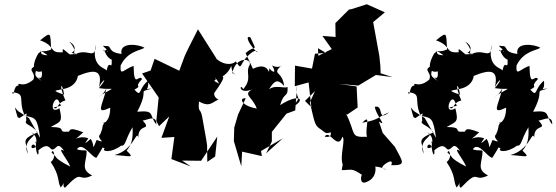

<svg xmlns="http://www.w3.org/2000/svg" viewBox="-20 -762 2620 904"><path d="M232 -256C254 -239 244 -278 288 -289C254 -365 272 -383 282 -316C216 -339 244 -334 272 -342C353 -353 348 -421 345 -404C425 -437 465 -436 446 -351C459 -383 495 -408 446 -347C518 -335 533 -363 445 -307C453 -315 456 -303 481 -345C462 -262 426 -221 499 -255C499 -175 451 -179 472 -187C455 -157 471 -176 452 -130C429 -110 492 -83 435 -103C410 -44 429 -76 407 -108C371 -77 381 -88 396 -111C337 -131 306 -76 372 -139C290 -172 317 -138 298 -142C244 -138 303 -164 219 -164C263 -190 277 -184 260 -252C199 -215 241 -332 259 -281L267 -264ZM50 -256C67 -196 59 -214 72 -206C124 -241 98 -229 104 -195C92 -174 123 -180 157 -139C73 -102 105 -100 111 -37C79 -111 171 -120 128 -139C179 -101 126 -67 153 -101C137 -56 172 9 158 -76C102 -34 139 -127 155 -49C209 -99 214 -58 226 -58C250 -60 247 -99 283 -51C239 -78 304 -4 310 22C225 -22 252 -23 223 -43C228 -68 250 -22 219 1C264 68 249 92 266 121C315 55 261 110 286 122C376 27 341 100 414 64C356 35 388 2 388 -50C384 -59 371 -49 342 -59C368 -99 411 -21 434 -19C478 -87 454 -64 473 -65C456 -47 503 -41 550 -76C573 -74 567 -101 604 -163C607 -113 601 -81 576 -53C616 -14 594 -28 519 -32C610 -55 622 -152 631 -115C632 -187 701 -141 648 -199C648 -180 719 -235 716 -176C680 -221 712 -244 626 -236C687 -350 622 -324 695 -345C639 -343 685 -321 677 -382C629 -342 648 -301 613 -340C655 -363 606 -346 649 -390C632 -415 611 -340 609 -452C564 -437 544 -399 548 -454C582 -523 643 -524 660 -537C636 -553 541 -567 552 -508C480 -517 512 -548 478 -545C441 -554 503 -523 485 -517C514 -572 472 -507 467 -526C472 -537 474 -494 506 -481C508 -420 494 -491 482 -429C480 -443 407 -443 431 -552C428 -473 394 -539 334 -506C309 -506 356 -512 306 -566C338 -548 338 -525 317 -513C356 -504 349 -509 308 -506C281 -526 272 -543 276 -516C207 -511 245 -546 169 -572C223 -616 216 -608 221 -529C163 -504 143 -548 204 -502C147 -502 194 -538 160 -510C117 -433 152 -418 177 -426C184 -357 132 -434 183 -372C158 -405 126 -392 164 -459C92 -431 154 -428 137 -387C83 -342 63 -383 67 -359C41 -361 48 -297 37 -328C107 -321 61 -293 97 -217C147 -206 155 -211 169 -113L116 -206L65 -239Z M956 0 955 -79 951 -105 931 -217C922 -256 912 -230 917 -284C970 -255 979 -282 1012 -295C1007 -289 982 -309 990 -326C1037 -391 1051 -421 992 -391C1038 -443 1016 -392 992 -489C999 -448 965 -441 1012 -368C949 -398 1037 -372 1069 -452C1074 -397 1106 -413 1074 -417C1087 -496 1165 -490 1156 -457C1132 -418 1171 -396 1125 -342C1108 -379 1095 -301 1192 -352C1108 -318 1166 -314 1189 -251C1116 -263 1103 -303 1137 -299L1101 -223L1083 -162L1081 -98L1116 21L1120 -48L1213 -27L1209 -51L1312 -111L1233 -40L1260 -96V-141L1329 -227L1370 -242L1379 -360C1365 -286 1412 -321 1355 -257C1426 -294 1388 -325 1299 -267C1317 -333 1337 -299 1334 -353C1320 -340 1248 -380 1226 -309C1268 -376 1279 -401 1318 -357C1309 -423 1275 -409 1288 -436C1326 -479 1304 -430 1261 -454C1285 -413 1263 -420 1248 -441C1245 -389 1254 -479 1171 -438C1142 -501 1131 -520 1138 -513C1183 -555 1193 -510 1159 -586C1134 -597 1147 -559 1188 -518C1195 -509 1192 -531 1170 -518C1098 -467 1126 -420 1090 -473C1084 -463 1026 -435 963 -525C944 -497 919 -468 960 -511C924 -535 912 -498 936 -508C932 -490 933 -535 1000 -485L912 -624L866 -533L850 -499L824 -429L708 -485L689 -430L649 -416L727 -303L716 -192L729 -168L777 -214L740 -113L801 -117L787 -13L879 22L837 -6L927 -5L1003 -119L993 -25Z M1515 -513 1463 -509 1449 -439 1369 -453 1368 -356 1433 -374 1446 -257 1416 -287 1463 -333 1439 -280C1460 -192 1461 -174 1483 -158C1522 -133 1506 -124 1569 -154C1487 -193 1580 -109 1509 -118C1528 -158 1571 -50 1592 -118C1609 -108 1578 -27 1594 14C1622 -17 1597 -29 1589 39C1637 39 1633 27 1684 61C1678 69 1673 112 1710 93C1750 75 1750 37 1747 22C1790 26 1818 49 1780 29C1772 20 1839 -27 1822 16C1895 17 1877 1 1839 -71L1782 -136L1764 -190C1807 -159 1748 -223 1745 -259C1790 -270 1753 -186 1812 -233C1756 -211 1770 -199 1686 -184C1730 -232 1696 -157 1708 -118C1625 -114 1658 -132 1609 -227L1614 -222L1664 -256L1659 -355L1576 -367L1667 -359L1750 -409L1828 -399L1772 -417L1771 -450L1766 -499L1737 -658L1792 -704L1707 -742L1635 -719L1623 -717L1559 -653L1560 -588L1498 -593L1542 -531L1472 -496L1484 -404L1477 -535Z M2096 -256C2118 -239 2108 -278 2152 -289C2118 -365 2136 -383 2146 -316C2080 -339 2108 -334 2136 -342C2217 -353 2212 -421 2209 -404C2289 -437 2329 -436 2310 -351C2323 -383 2359 -408 2310 -347C2382 -335 2397 -363 2309 -307C2317 -315 2320 -303 2345 -345C2326 -262 2290 -221 2363 -255C2363 -175 2315 -179 2336 -187C2319 -157 2335 -176 2316 -130C2293 -110 2356 -83 2299 -103C2274 -44 2293 -76 2271 -108C2235 -77 2245 -88 2260 -111C2201 -131 2170 -76 2236 -139C2154 -172 2181 -138 2162 -142C2108 -138 2167 -164 2083 -164C2127 -190 2141 -184 2124 -252C2063 -215 2105 -332 2123 -281L2131 -264ZM1914 -256C1931 -196 1923 -214 1936 -206C1988 -241 1962 -229 1968 -195C1956 -174 1987 -180 2021 -139C1937 -102 1969 -100 1975 -37C1943 -111 2035 -120 1992 -139C2043 -101 1990 -67 2017 -101C2001 -56 2036 9 2022 -76C1966 -34 2003 -127 2019 -49C2073 -99 2078 -58 2090 -58C2114 -60 2111 -99 2147 -51C2103 -78 2168 -4 2174 22C2089 -22 2116 -23 2087 -43C2092 -68 2114 -22 2083 1C2128 68 2113 92 2130 121C2179 55 2125 110 2150 122C2240 27 2205 100 2278 64C2220 35 2252 2 2252 -50C2248 -59 2235 -49 2206 -59C2232 -99 2275 -21 2298 -19C2342 -87 2318 -64 2337 -65C2320 -47 2367 -41 2414 -76C2437 -74 2431 -101 2468 -163C2471 -113 2465 -81 2440 -53C2480 -14 2458 -28 2383 -32C2474 -55 2486 -152 2495 -115C2496 -187 2565 -141 2512 -199C2512 -180 2583 -235 2580 -176C2544 -221 2576 -244 2490 -236C2551 -350 2486 -324 2559 -345C2503 -343 2549 -321 2541 -382C2493 -342 2512 -301 2477 -340C2519 -363 2470 -346 2513 -390C2496 -415 2475 -340 2473 -452C2428 -437 2408 -399 2412 -454C2446 -523 2507 -524 2524 -537C2500 -553 2405 -567 2416 -508C2344 -517 2376 -548 2342 -545C2305 -554 2367 -523 2349 -517C2378 -572 2336 -507 2331 -526C2336 -537 2338 -494 2370 -481C2372 -420 2358 -491 2346 -429C2344 -443 2271 -443 2295 -552C2292 -473 2258 -539 2198 -506C2173 -506 2220 -512 2170 -566C2202 -548 2202 -525 2181 -513C2220 -504 2213 -509 2172 -506C2145 -526 2136 -543 2140 -516C2071 -511 2109 -546 2033 -572C2087 -616 2080 -608 2085 -529C2027 -504 2007 -548 2068 -502C2011 -502 2058 -538 2024 -510C1981 -433 2016 -418 2041 -426C2048 -357 1996 -434 2047 -372C2022 -405 1990 -392 2028 -459C1956 -431 2018 -428 2001 -387C1947 -342 1927 -383 1931 -359C1905 -361 1912 -297 1901 -328C1971 -321 1925 -293 1961 -217C2011 -206 2019 -211 2033 -113L1980 -206L1929 -239Z"/></svg>

Font: Hussar Lance
Style: Regular
Weight: 700
Foundry: Cannot Into Space Fonts, PlusOne Fonts
Version: Version 2.27